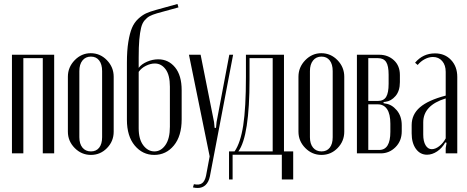

<svg xmlns="http://www.w3.org/2000/svg" viewBox="-20 -770 2344 964"><path d="M40 -495.1H252V0H194.8V-478H97.2V0H40Z M435.5 -502.9Q482.9 -502.9 516.8 -467.8Q550.8 -432.6 550.8 -384.8V-108.9Q550.8 -61 517.3 -26.6Q483.9 7.8 436.5 7.8Q389.2 7.8 355 -26.9Q320.8 -61.5 320.8 -108.9V-384.8Q320.8 -432.6 355 -467.8Q389.2 -502.9 435.5 -502.9ZM436.5 -485.8Q409.7 -485.8 394 -466.3Q378.4 -446.8 378.4 -413.1V-81.1Q378.4 -47.9 394 -28.8Q409.7 -9.8 436.5 -9.8Q463.4 -9.8 478 -28.6Q492.7 -47.4 492.7 -81.1V-413.1Q492.7 -447.3 477.8 -466.6Q462.9 -485.8 436.5 -485.8Z M617.2 -168.9V-456.1Q617.2 -516.1 624.3 -559.6Q631.3 -603 642.6 -629.9Q653.8 -656.7 673.8 -675.3Q693.8 -693.8 713.4 -702.9Q732.9 -711.9 763.2 -720.2L871.1 -750L876 -732.9L768.1 -703.1Q745.1 -696.3 731.4 -689Q717.8 -681.6 705.8 -667.5Q693.8 -653.3 688.2 -629.6Q682.6 -606 679.4 -570.6Q676.3 -535.2 676.3 -481.9V-429.2Q690.4 -448.2 718.3 -460.2Q746.1 -472.2 774.4 -472.2Q825.7 -472.2 858.9 -431.9Q892.1 -391.6 892.1 -316.9V-170.9Q892.1 -86.9 853 -39.6Q814 7.8 754.4 7.8Q695.8 7.8 656.5 -39.3Q617.2 -86.4 617.2 -168.9ZM676.3 -409.2V-126Q676.3 -70.8 699.5 -40.3Q722.7 -9.8 755.4 -9.8Q788.1 -9.8 810.5 -41.7Q833 -73.7 833 -133.8V-335Q833 -393.1 811.5 -422.1Q790 -451.2 757.3 -451.2Q735.8 -451.2 712.6 -439.7Q689.5 -428.2 676.3 -409.2Z M928.7 -495.1H987.3L1054.7 -157.2L1057.6 -127.9H1064.5L1067.4 -157.2L1131.3 -495.1H1150.4L1033.7 116.2Q1027.8 144 1012 158.9Q996.1 173.8 972.7 173.8Q960.4 173.8 948.7 170.9L953.6 154.8Q980 160.6 994.4 150.1Q1008.8 139.6 1014.6 111.8L1032.7 15.1Z M1147.9 130.9H1129.9V-9.8H1157.7Q1187.5 -52.2 1201.2 -140.6Q1214.8 -229 1214.8 -383.8V-495.1H1405.8V-9.8H1452.1V130.9H1395V6.8H1147.9ZM1176.8 -9.8H1349.1V-478H1232.9V-373Q1232.9 -86.9 1176.8 -9.8Z M1593.3 -502.9Q1640.6 -502.9 1674.6 -467.8Q1708.5 -432.6 1708.5 -384.8V-108.9Q1708.5 -61 1675 -26.6Q1641.6 7.8 1594.2 7.8Q1546.9 7.8 1512.7 -26.9Q1478.5 -61.5 1478.5 -108.9V-384.8Q1478.5 -432.6 1512.7 -467.8Q1546.9 -502.9 1593.3 -502.9ZM1594.2 -485.8Q1567.4 -485.8 1551.8 -466.3Q1536.1 -446.8 1536.1 -413.1V-81.1Q1536.1 -47.9 1551.8 -28.8Q1567.4 -9.8 1594.2 -9.8Q1621.1 -9.8 1635.7 -28.6Q1650.4 -47.4 1650.4 -81.1V-413.1Q1650.4 -447.3 1635.5 -466.6Q1620.6 -485.8 1594.2 -485.8Z M1987.8 -393.1V-357.9Q1987.8 -313.5 1965.8 -287.8Q1943.8 -262.2 1915 -258.8L1905.8 -257.8V-252L1915 -250Q1946.8 -246.1 1971.9 -216.6Q1997.1 -187 1997.1 -141.1V-110.8Q1997.1 -62.5 1965.8 -31.2Q1934.6 0 1892.1 0H1772V-495.1H1884.8Q1927.7 -495.1 1957.8 -467.5Q1987.8 -439.9 1987.8 -393.1ZM1829.1 -263.2H1877Q1906.2 -263.2 1918.7 -283.4Q1931.2 -303.7 1931.2 -349.1V-395Q1931.2 -439.5 1918.7 -458.7Q1906.2 -478 1877.9 -478H1829.1ZM1939.9 -107.9V-148.9Q1939.9 -197.3 1923.6 -221.7Q1907.2 -246.1 1877 -246.1H1829.1V-17.1H1883.8Q1939.9 -17.1 1939.9 -107.9Z M2046.9 -100.1V-142.1Q2046.9 -195.3 2088.4 -231.2Q2129.9 -267.1 2217.8 -290V-409.2Q2217.8 -442.9 2200.2 -463.4Q2182.6 -483.9 2153.8 -483.9Q2133.3 -483.9 2112.5 -472.9Q2091.8 -461.9 2077.1 -443.8L2064 -455.1Q2103.5 -502 2164.1 -502Q2213.4 -502 2244.6 -469Q2275.9 -436 2275.9 -383.8V0H2217.8V-26.9L2222.2 -53.2L2215.8 -55.2Q2200.2 -26.9 2175 -10Q2149.9 6.8 2124 6.8Q2089.4 6.8 2068.1 -22.7Q2046.9 -52.2 2046.9 -100.1ZM2147.9 -21Q2166 -21 2185.5 -36.1Q2205.1 -51.3 2217.8 -75.2V-275.9Q2105 -241.2 2105 -155.8V-94.2Q2105 -60.5 2116.7 -40.8Q2128.4 -21 2147.9 -21Z"/></svg>

Font: Moniqa Narrow Heading
Style: Regular
Weight: 400
Width: 4
Designer: Rajesh Rajput
Foundry: Rajesh Rajput
Version: Version 1.000